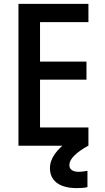

<svg xmlns="http://www.w3.org/2000/svg" viewBox="-20 -750 540 988"><path d="M75 0V-730H435V-636H186V-433H425V-340H186V-94H435V0ZM374 218Q331 218 300 206Q269 194 253 171Q237 148 237 116Q237 78 262 42.5Q287 7 335 -27L434 0Q388 25 362.5 50.5Q337 76 337 99Q337 111 342.5 118.5Q348 126 358.5 130Q369 134 382 134Q395 134 407 132.5Q419 131 430 129V213Q417 216 403.5 217Q390 218 374 218Z"/></svg>

Font: M PLUS 1 Code Medium
Style: Regular
Weight: 500
Designer: Coji Morishita
Foundry: UNDERFOREST DESIGN
Version: Version 1.002